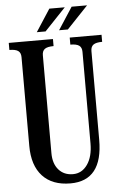

<svg xmlns="http://www.w3.org/2000/svg" viewBox="-61 -952 629 1004"><g transform="rotate(-5 253.5 -450.0)"><path d="M10 -713V-750H242V-713Q210 -713 196 -703Q182 -693 182 -670V-156Q182 -101 210 -69Q238 -37 285 -37Q332 -37 361 -78.5Q390 -120 390 -189V-670Q390 -693 376 -703Q362 -713 330 -713V-750H497V-713Q465 -713 451 -703Q437 -693 437 -670V-204Q437 10 268 10Q173 10 121.5 -45.5Q70 -101 70 -204V-670Q70 -693 56 -703Q42 -713 10 -713ZM237 -910H318L207 -793H161ZM354 -910H435L324 -793H278Z"/></g></svg>

Font: Girassol
Style: Regular
Weight: 400
Width: 3
Designer: Liam Spradlin
Version: Version 1.004